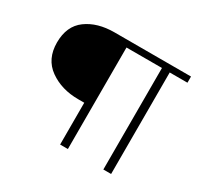

<svg xmlns="http://www.w3.org/2000/svg" viewBox="-143 -865 1098 1050"><g transform="rotate(30 406.0 -340.0)"><path d="M348 0V-264H310Q204 -264 129 -317.5Q54 -371 54 -475Q54 -579 123 -629.5Q192 -680 299 -680H782V-641H670V0H621V-641H397V0Z"/></g></svg>

Font: Palanquin Thin
Style: Regular
Weight: 250
Designer: Pria Ravichandran
Version: Version 1.001